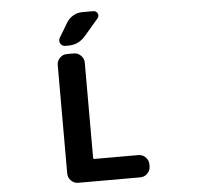

<svg xmlns="http://www.w3.org/2000/svg" viewBox="-62 -1047 1124 1091"><g transform="rotate(-5 500.0 -502.0)"><path d="M378.9 -754.9Q402.3 -754.9 419.4 -737.8Q436.5 -720.7 436.5 -697.3V-154.3Q436.5 -147.5 444.3 -147.5H694.3Q717.8 -147.5 734.9 -130.4Q752 -113.3 752 -89.8V-78.1Q752 -54.7 734.9 -37.6Q717.8 -20.5 694.3 -20.5H339.8Q316.4 -20.5 299.3 -37.6Q282.2 -54.7 282.2 -78.1V-697.3Q282.2 -720.7 299.3 -737.8Q316.4 -754.9 339.8 -754.9ZM358.4 -935.5Q373 -958 396.5 -971.2Q419.9 -984.4 446.3 -984.4H510.7Q527.3 -984.4 534.2 -968.8Q537.1 -962.9 537.1 -958Q537.1 -949.2 530.3 -941.4L447.3 -844.7Q409.2 -801.8 351.6 -801.8H335Q316.4 -801.8 306.6 -818.4Q302.7 -826.2 302.7 -834Q302.7 -842.8 307.6 -850.6Z"/></g></svg>

Font: Gen Jyuu Gothic Monospace Bold
Style: Bold
Weight: 700
Designer: [Source Han Sans]
Ryoko NISHIZUKA  (kana & ideographs); Paul D. Hunt (Latin, Greek & Cyrillic); Wenlong ZHANG  (bopomofo
Version: Version 1.002.20150607